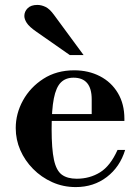

<svg xmlns="http://www.w3.org/2000/svg" viewBox="-20 -748 566 781"><path d="M288 13Q237 13 192.5 -7Q148 -27 114.5 -61Q81 -95 62.5 -137.5Q44 -180 44 -227Q44 -286 73.5 -339.5Q103 -393 156.5 -427.5Q210 -462 282 -462Q340 -462 386.5 -438Q433 -414 459.5 -369.5Q486 -325 486 -265V-256H146V-284H353V-344Q353 -432 279 -432Q247 -432 227.5 -412.5Q208 -393 199 -347.5Q190 -302 190 -223Q190 -142 199.5 -98Q209 -54 231.5 -37.5Q254 -21 292 -21Q345 -21 387 -47Q429 -73 458 -138H489Q468 -69 414.5 -28Q361 13 288 13ZM264 -524 128 -619Q99 -639 89 -654.5Q79 -670 79 -683Q79 -701 92.5 -714.5Q106 -728 132 -728Q148 -728 165 -720Q182 -712 200 -687L320 -524Z"/></svg>

Font: Libre Bodoni SemiBold
Style: Regular
Weight: 600
Designer: Pablo Impallari, Rodrigo Fuenzalida
Foundry: Impallari Type
Version: Version 2.005;gftools[0.9.23]